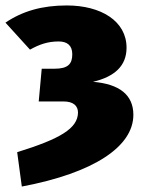

<svg xmlns="http://www.w3.org/2000/svg" viewBox="-25 -574 524 704"><path d="M220 -554C129 -554 57 -533 -5 -491L85 -392C119 -411 150 -422 190 -422C222 -422 240 -407 240 -375C240 -340 225 -322 175 -322H128L117 -202H208C244 -202 261 -186 261 -161C260 -103 196 -65 38 -16L55 110C320 60 464 -37 464 -153C464 -226 413 -266 316 -274C396 -293 439 -333 439 -399C439 -497 345 -554 220 -554Z"/></svg>

Font: Fira Sans Heavy
Style: Regular
Weight: 900
Designer: bBox Type GmbH & Carrois Corporate GbR & Edenspiekermann AG
Foundry: bBox Type GmbH & Carrois Corporate GbR & Edenspiekermann AG
Version: Version 4.300;PS 004.300;hotconv 1.0.88;makeotf.lib2.5.64775